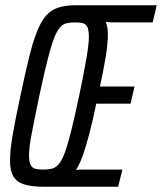

<svg xmlns="http://www.w3.org/2000/svg" viewBox="-20 -708 614 728"><path d="M144 0Q99 0 71 -9Q43 -18 30.5 -39.5Q18 -61 18 -99Q18 -139 28.5 -199Q39 -259 57 -343Q75 -428 89.5 -487.5Q104 -547 119.5 -586.5Q135 -626 154 -648Q173 -670 200 -679Q227 -688 265 -688H574L559 -623H412Q407 -623 397.5 -623.5Q388 -624 381 -625Q384 -618 386.5 -606Q389 -594 389 -579Q389 -539 379.5 -484.5Q370 -430 359 -380H490L475 -315H345Q332 -252 319.5 -204Q307 -156 295 -121.5Q283 -87 268 -63Q276 -65 282 -65Q288 -65 293 -65H444L428 0ZM144 -65Q163 -65 177 -68.5Q191 -72 203 -86Q215 -100 226 -130Q237 -160 250 -212Q263 -264 280 -344Q299 -436 308 -488.5Q317 -541 317 -568Q317 -587 314 -598Q311 -609 304.5 -614.5Q298 -620 288.5 -621.5Q279 -623 265 -623Q245 -623 231 -619.5Q217 -616 205.5 -602Q194 -588 183 -558Q172 -528 159 -476Q146 -424 129 -344Q110 -253 100 -200.5Q90 -148 90 -119Q90 -95 96 -83Q102 -71 114 -68Q126 -65 144 -65Z"/></svg>

Font: Saira UltraCondensed Medium
Style: Italic
Weight: 500
Width: 1
Italic angle: -12°
Designer: Hector Gatti with collaboration of the Omnibus-Type team
Foundry: Omnibus-Type
Version: Version 1.101